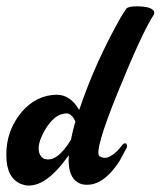

<svg xmlns="http://www.w3.org/2000/svg" viewBox="-33 -586 507 606"><path d="M398 -566Q445 -566 453 -550Q455 -544 452 -539Q415 -482 339 -295Q263 -108 281 -93Q297 -83 313.5 -92Q330 -101 343 -116L356 -132Q366 -137 368 -127Q368 -123 367 -120Q367 -120 345 -79Q290 7 228 -4Q179 -16 184 -96Q111 8 48 -1Q40 -3 34 -5Q-13 -24 -13 -96Q-14 -173 35 -232Q81 -286 146 -287Q189 -287 217 -239Q267 -388 348 -531Q360 -551 366 -559Q373 -566 398 -566ZM176 -228Q139 -227 109 -176Q80 -126 93 -98Q98 -89 106 -85Q146 -71 191 -145Q196 -172 205 -203Q194 -226 179 -228Q177 -228 176 -228Z"/></svg>

Font: Sagha
Style: Regular
Weight: 400
Designer: MUHAMMAD YONI
Version: Version 001.000